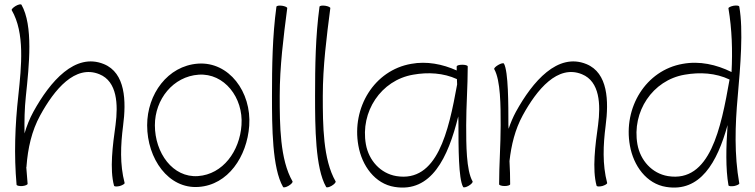

<svg xmlns="http://www.w3.org/2000/svg" viewBox="-20 -834 3415 869"><path d="M100 -82C106 -162 123 -241 162 -312C226 -429 320 -543 430 -498C511 -465 515 -361 503 -269C490 -177 476 -68 496 6C497 11 509 11 522 8C535 4 545 -2 544 -6C522 -90 526 -178 537 -264C552 -377 548 -504 450 -544C320 -597 207 -466 131 -328C114 -297 101 -264 91 -230C90 -286 91 -342 97 -398C112 -540 131 -718 77 -813C74 -816 63 -814 51 -807C39 -800 31 -791 33 -788C93 -685 77 -534 63 -402C48 -268 43 -132 55 2C55 6 67 9 81 8C94 7 105 2 105 -2C103 -27 101 -52 99 -77C100 -78 100 -80 100 -82Z M879 12C1012 3 1098 -125 1108 -265C1119 -418 1016 -556 876 -546C739 -536 646 -408 646 -267C646 -116 742 22 879 12ZM681 -267C681 -385 764 -488 879 -496C995 -504 1082 -392 1073 -268C1065 -150 989 -45 876 -37C762 -29 681 -142 681 -267Z M1231 -803C1213 -670 1211 -535 1211 -400C1211 -259 1212 -73 1261 12C1263 16 1274 14 1286 7C1298 0 1306 -9 1304 -13C1247 -112 1246 -267 1246 -400C1246 -533 1263 -665 1280 -797C1281 -801 1270 -806 1257 -808C1243 -810 1231 -808 1231 -803Z M1426 -803C1408 -670 1406 -535 1406 -400C1406 -259 1407 -73 1456 12C1458 16 1469 14 1481 7C1493 0 1501 -9 1499 -13C1442 -112 1441 -267 1441 -400C1441 -533 1458 -665 1475 -797C1476 -801 1465 -806 1452 -808C1438 -810 1426 -808 1426 -803Z M2119 -13C2090 -63 2090 -180 2090 -267C2090 -356 2097 -444 2097 -533C2097 -538 2086 -541 2072 -541C2059 -541 2047 -538 2047 -533C2047 -527 2047 -521 2047 -515C1983 -544 1911 -558 1841 -545C1674 -516 1571 -347 1602 -175C1618 -84 1677 -2 1766 12C1932 39 2008 -120 2054 -307C2055 -294 2055 -280 2055 -267C2055 -171 2055 -24 2076 12C2078 16 2089 14 2101 7C2113 0 2121 -9 2119 -13ZM1774 -37C1702 -49 1649 -108 1636 -181C1610 -328 1704 -471 1850 -496C1917 -508 1987 -504 2048 -476C2048 -468 2049 -460 2049 -452C2010 -237 1959 -7 1774 -37Z M2217 -521C2246 -470 2246 -354 2246 -267C2246 -178 2239 -89 2239 0C2239 4 2250 8 2264 8C2278 8 2289 4 2289 0C2289 -35 2288 -70 2286 -105C2294 -177 2311 -248 2346 -312C2410 -429 2504 -543 2614 -498C2695 -465 2699 -361 2687 -269C2674 -177 2660 -68 2680 6C2681 11 2693 11 2706 8C2719 4 2729 -2 2728 -6C2706 -90 2710 -178 2721 -264C2736 -377 2732 -504 2634 -544C2504 -597 2391 -466 2315 -328C2302 -304 2291 -278 2282 -251C2282 -256 2281 -261 2281 -267C2281 -362 2281 -510 2261 -546C2258 -550 2247 -547 2235 -540C2223 -533 2215 -525 2217 -521Z M3277 -796C3293 -701 3296 -604 3291 -508C3222 -542 3146 -559 3070 -545C2903 -516 2800 -347 2831 -175C2847 -84 2906 -2 2995 12C3149 37 3226 -98 3273 -268C3266 -169 3264 -69 3277 4C3277 9 3289 10 3303 8C3316 5 3327 0 3326 -4C3303 -134 3307 -267 3319 -398C3331 -534 3345 -697 3326 -804C3325 -809 3314 -810 3300 -808C3286 -805 3276 -800 3277 -796ZM3003 -37C2931 -49 2878 -108 2865 -181C2839 -328 2933 -471 3079 -496C3148 -508 3219 -504 3282 -474C3243 -253 3194 -6 3003 -37Z"/></svg>

Font: Nupuram Thin
Style: Regular
Weight: 100
Designer: Santhosh Thottingal (santhosh.thottingal@gmail.com)
Foundry: SMC
Version: Version 1.000